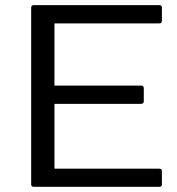

<svg xmlns="http://www.w3.org/2000/svg" viewBox="-20 -720 684 740"><path d="M100.1 -9.8C100.1 -3.3 103.4 0 109.9 0H594.2C600.7 0 604 -3.3 604 -9.8V-60.1C604 -66.6 600.7 -69.8 594.2 -69.8H189.9V-319.8H523.9C530.8 -319.8 534.2 -323.2 534.2 -330.1V-379.9C534.2 -386.7 530.8 -390.1 523.9 -390.1H189.9V-629.9H594.2C600.7 -629.9 604 -633.3 604 -640.1V-689.9C604 -696.8 600.7 -700.2 594.2 -700.2H109.9C103.4 -700.2 100.1 -696.8 100.1 -689.9Z"/></svg>

Font: Numans
Style: Regular
Weight: 400
Designer: Jovanny Lemonad
Foundry: Jovanny Lemonad
Version: Version 001.001